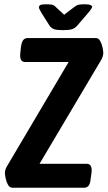

<svg xmlns="http://www.w3.org/2000/svg" viewBox="-20 -878 503 898"><path d="M38 0Q25 0 17.5 -13.5Q10 -27 6.5 -43.5Q3 -60 3 -69Q3 -85 13 -101L301 -588H98Q70 -588 75 -630L78 -658Q81 -681 88.5 -690.5Q96 -700 110 -700H429Q441 -700 448.5 -686.5Q456 -673 459.5 -656.5Q463 -640 463 -631Q463 -615 454 -599L165 -112H385Q413 -112 408 -70L404 -42Q402 -19 394.5 -9.5Q387 0 373 0ZM376 -858Q395 -858 403 -854.5Q411 -851 411 -846Q411 -844 407 -837Q403 -830 391 -816L342 -759Q331 -746 317 -741.5Q303 -737 274 -737Q246 -737 233 -741.5Q220 -746 211 -759L175 -816Q162 -837 162 -844Q162 -850 168 -854Q174 -858 195 -858Q209 -858 220.5 -856.5Q232 -855 239 -847L280 -809L327 -845Q338 -854 348.5 -856Q359 -858 376 -858Z"/></svg>

Font: Asap Condensed Condensed SemiBold
Style: Italic
Weight: 600
Width: 3
Italic angle: -6°
Designer: Pablo Cosgaya
Foundry: Omnibus-Type
Version: Version 3.001; ttfautohint (v1.8.4.7-5d5b)